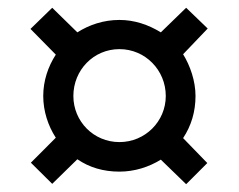

<svg xmlns="http://www.w3.org/2000/svg" viewBox="-20 -599 612 492"><path d="M90.8 -353C90.8 -314.5 103 -276.9 123 -246.1L59.1 -182.1L113.8 -127.9L178.2 -190.9C209 -169.9 244.6 -159.2 286.1 -159.2C324.7 -159.2 361.3 -170.9 392.1 -189.9L457 -127L511.2 -181.2L449.2 -245.1C470.2 -276.9 481 -313 481 -353C481 -391.6 467.3 -430.7 449.2 -460L512.2 -525.9L457 -579.1L392.1 -516.1C360.4 -535.6 324.7 -547.9 286.1 -547.9C245.6 -547.9 209 -535.6 178.2 -516.1L113.8 -579.1L58.1 -524.9L123 -459C103 -428.2 90.8 -391.6 90.8 -353ZM168 -353C168 -419.4 219.7 -473.1 286.1 -473.1C352.1 -473.1 404.8 -419.4 404.8 -353C404.8 -288.1 352.1 -234.9 286.1 -234.9C219.7 -234.9 168 -288.1 168 -353Z"/></svg>

Font: Noto Reveo Sans
Style: Regular
Weight: 500
Designer: Monotype Design Team
Foundry: Monotype Imaging Inc.
Version: Version 2.007